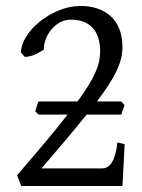

<svg xmlns="http://www.w3.org/2000/svg" viewBox="-20 -623 475 643"><path d="M386.2 -239.3H270Q240.7 -202.6 203.6 -158.4Q166.5 -114.3 119.1 -59.1H323.2Q331.5 -59.1 338.1 -62.7Q344.7 -66.4 349.9 -72.5Q355 -78.6 358.6 -86.4Q362.3 -94.2 364.7 -102.5Q370.6 -121.6 373 -146L397.5 -140.1L390.1 0H51.3L37.1 -36.1Q92.8 -100.6 134.3 -150.1Q175.8 -199.7 206.5 -239.3H109.4L98.1 -250Q100.6 -257.8 103 -266.6Q105.5 -275.4 109.4 -283.2H239.7Q262.2 -314 276.9 -337.9Q291.5 -361.8 300 -381.6Q308.6 -401.4 312 -418.2Q315.4 -435.1 315.4 -451.2Q315.4 -473.6 310.1 -492.9Q304.7 -512.2 293 -526.6Q281.2 -541 262.5 -549.1Q243.7 -557.1 217.3 -557.1Q197.3 -557.1 180.7 -547.9Q164.1 -538.6 151.9 -523.9Q139.6 -509.3 133.1 -491.2Q126.5 -473.1 126.5 -456.1Q118.2 -451.7 111.6 -447.8Q105 -443.8 97.9 -440.7Q90.8 -437.5 82.8 -435.3Q74.7 -433.1 63.5 -432.1L50.3 -446.8Q50.3 -472.2 67.4 -499.8Q84.5 -527.3 112.8 -550.3Q141.1 -573.2 177 -588.1Q212.9 -603 250.5 -603Q279.8 -603 305.4 -594.7Q331.1 -586.4 349.9 -569.6Q368.7 -552.7 379.4 -526.6Q390.1 -500.5 390.1 -464.8Q390.1 -445.8 385.3 -426.3Q380.4 -406.7 370.1 -385Q359.9 -363.3 343.5 -338.1Q327.1 -313 304.7 -283.2H386.2L397 -271Z"/></svg>

Font: Noto Serif Devanagari
Style: Bold
Weight: 700
Designer: Monotype Design Team
Foundry: Monotype Imaging Inc.
Version: Version 1.01